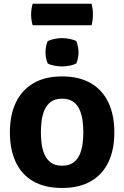

<svg xmlns="http://www.w3.org/2000/svg" viewBox="-20 -964 646 1000"><path d="M193 -274.5Q193 -246 196.8 -215.8Q200.5 -185.5 211.8 -159.5Q223 -133.5 245 -117.2Q267 -101 303.5 -101Q340 -101 362 -117.2Q384 -133.5 395.2 -159.5Q406.5 -185.5 410.2 -215.8Q414 -246 414 -274.5Q414 -303.5 410.2 -334.2Q406.5 -365 395.2 -391.2Q384 -417.5 362 -433.8Q340 -450 303.5 -450Q267 -450 245 -433.8Q223 -417.5 211.8 -391.2Q200.5 -365 196.8 -334.2Q193 -303.5 193 -274.5ZM31.5 -274.5Q31.5 -364 62.2 -429.2Q93 -494.5 153.5 -530.2Q214 -566 303 -566Q393 -566 453.5 -530.5Q514 -495 544.8 -429.8Q575.5 -364.5 575.5 -274.5Q575.5 -184.5 544.8 -119.8Q514 -55 453.2 -20Q392.5 15 303 15Q213 15 152.5 -20.2Q92 -55.5 61.8 -120.5Q31.5 -185.5 31.5 -274.5ZM217 -691.5Q217 -722.5 228.5 -750Q241.5 -756.5 262.2 -761Q283 -765.5 303 -765.5Q323 -765.5 344.5 -761Q366 -756.5 377.5 -750Q383 -736 386 -720.5Q389 -705 389 -691.5Q389 -661 377.5 -633.5Q366 -627 344.5 -622.5Q323 -618 303 -618Q283 -618 261.8 -622.2Q240.5 -626.5 228.5 -633.5Q217 -661 217 -691.5ZM150 -832.5Q142 -859.5 142 -888.5Q142 -916 150 -944.5H457Q460.5 -928.5 462.2 -917.8Q464 -907 464 -890Q464 -860.5 457 -832.5Z"/></svg>

Font: Signika SC
Style: Regular
Weight: 300
Designer: Anna Giedryś
Foundry: Anna Giedryś
Version: Version 2.000